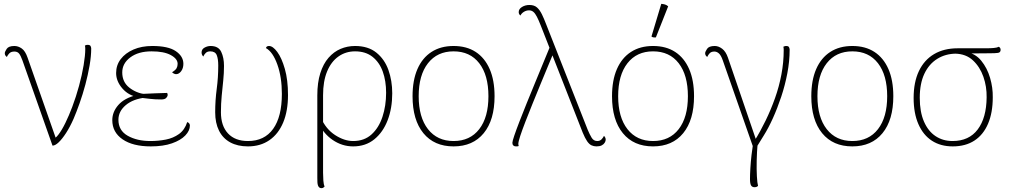

<svg xmlns="http://www.w3.org/2000/svg" viewBox="-20 -752 5275 1002"><path d="M254 8 97 -437Q88 -462 79.5 -472.5Q71 -483 55 -483Q38 -483 29 -474Q20 -465 16 -455Q12 -457 8.5 -462Q5 -467 5 -474Q5 -482 15 -497Q25 -512 55 -512Q75 -512 93.5 -499Q112 -486 124 -451L274 -23L253 -26Q267 -26 285 -49.5Q303 -73 321.5 -111Q340 -149 357 -194Q377 -247 392.5 -304Q408 -361 416.5 -412Q425 -463 425 -497Q425 -502 424.5 -507.5Q424 -513 423 -514Q425 -515 428.5 -516.5Q432 -518 437 -518Q450 -518 453 -511Q456 -504 456 -499Q456 -459 447.5 -410Q439 -361 425.5 -310.5Q412 -260 395.5 -213.5Q379 -167 364 -132Q345 -89 324.5 -57.5Q304 -26 286 -9Q268 8 254 8Z M767 12Q673 12 619.5 -25Q566 -62 566 -125Q566 -168 597.5 -204Q629 -240 693 -256L705 -244Q652 -252 619 -290Q586 -328 586 -371Q586 -412 610 -443.5Q634 -475 676.5 -493.5Q719 -512 775 -512Q858 -512 897.5 -485Q937 -458 937 -419Q937 -396 925.5 -380.5Q914 -365 899 -365Q894 -365 888.5 -367.5Q883 -370 878 -375Q896 -386 901.5 -396Q907 -406 907 -419Q907 -445 871.5 -464.5Q836 -484 771 -484Q702 -484 660 -452.5Q618 -421 618 -374Q618 -324 654.5 -295Q691 -266 740 -260L742 -243Q675 -236 636.5 -203.5Q598 -171 598 -127Q598 -71 646.5 -43.5Q695 -16 765 -16Q806 -16 845 -23.5Q884 -31 914 -52.5Q944 -74 957 -115Q965 -112 968 -107Q971 -102 971 -97Q971 -70 947 -45Q923 -20 877.5 -4Q832 12 767 12ZM822 -233Q789 -233 764 -236Q739 -239 721 -241V-262Q758 -264 789.5 -265Q821 -266 852 -267Q855 -263 855 -257Q855 -249 847.5 -241Q840 -233 822 -233Z M1274 12Q1220 12 1181.5 -9Q1143 -30 1123 -70Q1103 -110 1103 -166Q1103 -228 1111 -288Q1119 -348 1119 -410Q1119 -445 1111 -464.5Q1103 -484 1077 -484Q1062 -484 1053.5 -475.5Q1045 -467 1041 -457Q1032 -466 1032 -478Q1032 -495 1047.5 -503.5Q1063 -512 1079 -512Q1120 -512 1134.5 -481.5Q1149 -451 1149 -408Q1149 -370 1145 -331.5Q1141 -293 1137 -252Q1133 -211 1133 -166Q1133 -95 1170 -55.5Q1207 -16 1274 -16Q1360 -16 1405.5 -79.5Q1451 -143 1451 -262Q1451 -349 1427.5 -415Q1404 -481 1368 -501Q1370 -512 1384 -512Q1404 -512 1427 -481Q1450 -450 1466.5 -392.5Q1483 -335 1483 -256Q1483 -173 1458 -113Q1433 -53 1386 -20.5Q1339 12 1274 12Z M1658 230Q1651 230 1646.5 226.5Q1642 223 1639.5 216Q1637 209 1636.5 199Q1636 189 1636 176V-254Q1636 -321 1651.5 -370Q1667 -419 1694.5 -450.5Q1722 -482 1757.5 -497Q1793 -512 1833 -512Q1901 -512 1944 -477.5Q1987 -443 2007 -387Q2027 -331 2027 -265Q2027 -187 2003 -124.5Q1979 -62 1933.5 -25Q1888 12 1823 12Q1765 12 1715.5 -22Q1666 -56 1640 -115L1655 -137Q1681 -78 1729 -47Q1777 -16 1823 -16Q1881 -16 1919 -50.5Q1957 -85 1976 -142.5Q1995 -200 1995 -268Q1995 -330 1977.5 -378.5Q1960 -427 1924 -455.5Q1888 -484 1833 -484Q1784 -484 1746 -457Q1708 -430 1687 -379Q1666 -328 1666 -255V149Q1666 170 1667.5 190.5Q1669 211 1674 221Q1673 223 1668.5 226.5Q1664 230 1658 230Z M2347 12Q2246 12 2189.5 -57Q2133 -126 2133 -250Q2133 -333 2158.5 -391.5Q2184 -450 2232 -481Q2280 -512 2347 -512Q2415 -512 2462.5 -481Q2510 -450 2535.5 -391.5Q2561 -333 2561 -250Q2561 -126 2504.5 -57Q2448 12 2347 12ZM2347 -16Q2433 -16 2481 -78Q2529 -140 2529 -250Q2529 -360 2481 -422Q2433 -484 2347 -484Q2262 -484 2213.5 -422Q2165 -360 2165 -250Q2165 -140 2213.5 -78Q2262 -16 2347 -16Z M3093 12Q3079 12 3067 6.5Q3055 1 3044 -15Q3033 -31 3021 -60L2802 -619Q2791 -647 2782 -664.5Q2773 -682 2763.5 -690Q2754 -698 2741 -698Q2727 -698 2714.5 -690.5Q2702 -683 2696 -671Q2692 -674 2689.5 -678.5Q2687 -683 2687 -689Q2687 -705 2704 -715.5Q2721 -726 2743 -726Q2768 -726 2782.5 -713Q2797 -700 2808 -677.5Q2819 -655 2830 -626L3047 -75Q3057 -51 3067.5 -33.5Q3078 -16 3097 -16Q3111 -16 3119.5 -25Q3128 -34 3132 -43Q3136 -39 3138.5 -34Q3141 -29 3141 -23Q3141 -16 3136 -7.5Q3131 1 3120.5 6.5Q3110 12 3093 12ZM2673 12Q2665 12 2660.5 8.5Q2656 5 2655 0.5Q2654 -4 2654 -7Q2654 -15 2664 -44.5Q2674 -74 2691 -118Q2708 -162 2729 -214Q2750 -266 2772 -319Q2794 -372 2814 -421Q2834 -470 2849 -506L2869 -477Q2857 -448 2839 -405Q2821 -362 2800.5 -312Q2780 -262 2759.5 -211.5Q2739 -161 2722 -117Q2705 -73 2695 -42.5Q2685 -12 2685 -1Q2685 0 2685.5 4Q2686 8 2687 10Q2686 11 2682 11.5Q2678 12 2673 12Z M3388 12Q3287 12 3230.5 -57Q3174 -126 3174 -250Q3174 -333 3199.5 -391.5Q3225 -450 3273 -481Q3321 -512 3388 -512Q3456 -512 3503.5 -481Q3551 -450 3576.5 -391.5Q3602 -333 3602 -250Q3602 -126 3545.5 -57Q3489 12 3388 12ZM3388 -16Q3474 -16 3522 -78Q3570 -140 3570 -250Q3570 -360 3522 -422Q3474 -484 3388 -484Q3303 -484 3254.5 -422Q3206 -360 3206 -250Q3206 -140 3254.5 -78Q3303 -16 3388 -16ZM3403 -557Q3399 -556 3390.5 -557Q3382 -558 3380 -562L3431 -732Q3442 -731 3450.5 -728.5Q3459 -726 3467 -719Z M3916 36 3915 29 3752 -437Q3743 -463 3732 -473Q3721 -483 3708 -483Q3692 -483 3683.5 -474Q3675 -465 3671 -455Q3667 -457 3663.5 -462Q3660 -467 3660 -474Q3660 -482 3670 -497Q3680 -512 3710 -512Q3730 -512 3749 -497.5Q3768 -483 3779 -451L3935 5L3917 -16Q3948 -66 3975.5 -122.5Q4003 -179 4024.5 -239.5Q4046 -300 4058 -363.5Q4070 -427 4070 -491Q4070 -496 4069.5 -501.5Q4069 -507 4068 -508Q4070 -509 4074 -510.5Q4078 -512 4083 -512Q4095 -512 4098 -505Q4101 -498 4101 -493Q4101 -433 4089 -370Q4077 -307 4057 -247Q4037 -187 4013.5 -135Q3990 -83 3966 -45ZM3918 225Q3905 225 3899.5 215.5Q3894 206 3894 182Q3894 160 3896 126Q3898 92 3902 57Q3906 22 3910 -2L3934 -4Q3930 40 3929 86Q3928 132 3930 168Q3932 204 3936 218Q3932 222 3927.5 223.5Q3923 225 3918 225Z M4428 12Q4327 12 4270.5 -57Q4214 -126 4214 -250Q4214 -333 4239.5 -391.5Q4265 -450 4313 -481Q4361 -512 4428 -512Q4496 -512 4543.5 -481Q4591 -450 4616.5 -391.5Q4642 -333 4642 -250Q4642 -126 4585.5 -57Q4529 12 4428 12ZM4428 -16Q4514 -16 4562 -78Q4610 -140 4610 -250Q4610 -360 4562 -422Q4514 -484 4428 -484Q4343 -484 4294.5 -422Q4246 -360 4246 -250Q4246 -140 4294.5 -78Q4343 -16 4428 -16Z M4952 12Q4889 12 4843.5 -17.5Q4798 -47 4773 -104Q4748 -161 4748 -241Q4748 -323 4775.5 -381Q4803 -439 4854.5 -469.5Q4906 -500 4978 -500H5127Q5148 -500 5165.5 -501.5Q5183 -503 5193 -508Q5195 -507 5198.5 -503Q5202 -499 5202 -492Q5202 -478 5188 -476Q5174 -474 5148 -474L5031 -473L4971 -472Q4915 -472 4871.5 -445Q4828 -418 4804 -367Q4780 -316 4780 -242Q4780 -168 4802 -117.5Q4824 -67 4862.5 -41.5Q4901 -16 4951 -16Q5037 -16 5082.5 -76.5Q5128 -137 5129 -244Q5130 -300 5112 -351.5Q5094 -403 5057.5 -437Q5021 -471 4964 -472L5022 -481Q5070 -473 5101 -435Q5132 -397 5147 -345.5Q5162 -294 5161 -244Q5161 -164 5136.5 -106.5Q5112 -49 5065.5 -18.5Q5019 12 4952 12Z"/></svg>

Font: Arima Thin Thin
Style: Regular
Weight: 250
Version: Version 1.100